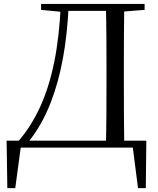

<svg xmlns="http://www.w3.org/2000/svg" viewBox="-20 -748 801 973"><path d="M17.2 205.4 13.5 -35.1H721.6L718.8 205.4H679.4L650.1 -23.5L678.8 0H60L88.4 -25.4L57.3 205.4ZM188.3 -698V-728H304.4V-687.6H296.2ZM304.4 -693V-728H563.7V-693ZM516.5 0Q518.7 -83.6 519.2 -169.9Q519.7 -256.1 519.7 -354.3V-385.1Q519.7 -474.3 519.2 -559.7Q518.7 -645 516.5 -728H609.6Q608.6 -645.2 608.1 -559.9Q607.6 -474.5 607.6 -385.1V-354.1Q607.6 -256.5 608.1 -170.3Q608.6 -84.1 609.6 0ZM563.7 -686.9V-728H712.8V-698L575.1 -686.9ZM74.7 -34.3Q139.1 -109.5 183.9 -207.4Q228.7 -305.3 254.9 -433.9Q281 -562.5 288.2 -728H328.4Q321.4 -573.4 298.7 -451.1Q276 -328.7 237.8 -230.5Q214.4 -169.8 185.3 -118.9Q156.2 -67.9 121.2 -25.6V-15.2Z"/></svg>

Font: Noto Serif TC
Style: Regular
Weight: 200
Designer: Ryoko NISHIZUKA 西塚涼子 (kana & ideographs); Frank Grießhammer (Latin, Greek & Cyrillic); Wenlong ZHANG 张文龙 (bopomofo); San
Foundry: Adobe
Version: Version 2.001;hotconv 1.1.0;makeotfexe 2.6.0